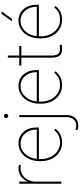

<svg xmlns="http://www.w3.org/2000/svg" viewBox="684 -1474 1003 2411"><g transform="rotate(-90 1185.5 -268.5)"><path d="M316.9 -509.3 282.7 -512.2Q215.3 -512.2 169.9 -468.5Q124.5 -424.8 110.4 -346.2V0H84V-528.3H110.4V-418.5Q131.8 -473.6 174.8 -505.9Q217.8 -538.1 282.7 -538.1Q305.7 -538.1 319.8 -532.7Z M599.1 9.8Q535.2 9.8 481.7 -24.7Q428.2 -59.1 397.9 -119.1Q367.7 -179.2 367.7 -252.4V-274.4Q367.7 -347.7 397 -408.7Q426.3 -469.7 477.5 -503.9Q528.8 -538.1 589.4 -538.1Q677.7 -538.1 733.9 -475.1Q790 -412.1 790 -309.6V-281.7H394V-252.9Q394 -188.5 421.1 -133.5Q448.2 -78.6 495.8 -47.4Q543.5 -16.1 599.1 -16.1Q652.3 -16.1 689.7 -33.9Q727.1 -51.8 755.9 -88.9L774.4 -75.7Q715.3 9.8 599.1 9.8ZM589.4 -511.7Q512.2 -511.7 458.5 -454.3Q404.8 -397 395.5 -308.1H763.7V-314.5Q763.7 -368.2 741 -414.3Q718.3 -460.4 678.5 -486.1Q638.7 -511.7 589.4 -511.7Z M946.3 -528.3V63Q946.3 136.2 909.7 174.8Q873 213.4 807.1 213.4Q783.2 213.4 759.3 203.6L760.7 178.2Q784.2 187 807.1 187Q861.8 187 890.9 154.5Q919.9 122.1 919.9 63V-528.3ZM908.7 -693.4Q908.7 -704.6 916.5 -712.6Q924.3 -720.7 935.5 -720.7Q946.8 -720.7 954.8 -712.6Q962.9 -704.6 962.9 -693.4Q962.9 -682.1 954.8 -674.3Q946.8 -666.5 935.5 -666.5Q924.3 -666.5 916.5 -674.3Q908.7 -682.1 908.7 -693.4Z M1320.3 9.8Q1256.3 9.8 1202.9 -24.7Q1149.4 -59.1 1119.1 -119.1Q1088.9 -179.2 1088.9 -252.4V-274.4Q1088.9 -347.7 1118.2 -408.7Q1147.5 -469.7 1198.7 -503.9Q1250 -538.1 1310.5 -538.1Q1398.9 -538.1 1455.1 -475.1Q1511.2 -412.1 1511.2 -309.6V-281.7H1115.2V-252.9Q1115.2 -188.5 1142.3 -133.5Q1169.4 -78.6 1217 -47.4Q1264.6 -16.1 1320.3 -16.1Q1373.5 -16.1 1410.9 -33.9Q1448.2 -51.8 1477.1 -88.9L1495.6 -75.7Q1436.5 9.8 1320.3 9.8ZM1310.5 -511.7Q1233.4 -511.7 1179.7 -454.3Q1126 -397 1116.7 -308.1H1484.9V-314.5Q1484.9 -368.2 1462.2 -414.3Q1439.5 -460.4 1399.7 -486.1Q1359.9 -511.7 1310.5 -511.7Z M1693.4 -670.9V-528.3H1813.5V-501.5H1693.4V-126.5Q1693.4 -70.3 1711.7 -43.5Q1730 -16.6 1772.9 -16.6Q1794.4 -16.6 1825.2 -21L1829.6 3.9Q1813.5 9.8 1774.4 9.8Q1716.8 9.8 1691.9 -22.2Q1667 -54.2 1666.5 -123V-501.5H1568.8V-528.3H1666.5V-670.9Z M2140.6 9.8Q2076.7 9.8 2023.2 -24.7Q1969.7 -59.1 1939.5 -119.1Q1909.2 -179.2 1909.2 -252.4V-274.4Q1909.2 -347.7 1938.5 -408.7Q1967.8 -469.7 2019 -503.9Q2070.3 -538.1 2130.9 -538.1Q2219.2 -538.1 2275.4 -475.1Q2331.5 -412.1 2331.5 -309.6V-281.7H1935.5V-252.9Q1935.5 -188.5 1962.6 -133.5Q1989.7 -78.6 2037.4 -47.4Q2085 -16.1 2140.6 -16.1Q2193.8 -16.1 2231.2 -33.9Q2268.6 -51.8 2297.4 -88.9L2315.9 -75.7Q2256.8 9.8 2140.6 9.8ZM2130.9 -511.7Q2053.7 -511.7 2000 -454.3Q1946.3 -397 1937 -308.1H2305.2V-314.5Q2305.2 -368.2 2282.5 -414.3Q2259.8 -460.4 2220 -486.1Q2180.2 -511.7 2130.9 -511.7ZM2216.3 -749.5H2248.5L2153.3 -619.6H2124Z"/></g></svg>

Font: Roboto Thin
Style: Regular
Weight: 250
Designer: Google
Version: Version 2.134; 2016